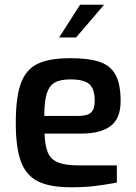

<svg xmlns="http://www.w3.org/2000/svg" viewBox="-20 -790 579 815"><path d="M47 -268Q47 -377 68.5 -436Q90 -495 139.5 -519Q189 -543 279 -543Q358 -543 404 -527Q450 -511 471 -471.5Q492 -432 492 -361Q492 -287 449.5 -255Q407 -223 326 -223H169Q171 -171 183 -142.5Q195 -114 225.5 -101Q256 -88 314 -88H476V-15Q422 -5 379.5 0Q337 5 282 5Q193 5 142.5 -19.5Q92 -44 69.5 -102.5Q47 -161 47 -268ZM314 -298Q350 -298 366 -312Q382 -326 382 -361Q382 -413 359 -433Q336 -453 279 -453Q236 -453 212.5 -439.5Q189 -426 178.5 -393Q168 -360 168 -298ZM320 -770H422L303 -631H231Z"/></svg>

Font: Exo SemiBold
Style: Regular
Weight: 600
Designer: Natanael Gama
Foundry: Natanael Gama
Version: Version 1.500